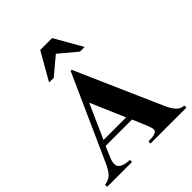

<svg xmlns="http://www.w3.org/2000/svg" viewBox="-251 -1096 1252 1252"><g transform="rotate(-45 375.5 -470.0)"><path d="M548.8 -749 439.9 -939.9H330.1L221.2 -749H264.2L384.8 -850.1L505.9 -749ZM738.8 0V-19Q725.6 -19.5 713.4 -23.9Q701.2 -28.3 689 -39.8Q676.8 -51.3 664.6 -71Q652.3 -90.8 639.2 -122.1L383.8 -703.1H374L113.8 -123Q100.6 -92.8 88.9 -74Q77.1 -55.2 64.9 -43.9Q52.7 -32.7 39.1 -27.6Q25.4 -22.5 7.8 -19V0H236.8V-19Q203.1 -21 182.4 -28.1Q161.6 -35.2 152.6 -48.1Q143.6 -61 145.8 -80.6Q147.9 -100.1 160.2 -127.9L189 -195.8H433.1L477.1 -89.8Q484.9 -70.8 487.3 -57.4Q489.7 -43.9 482.7 -35.4Q475.6 -26.9 457.8 -22.9Q439.9 -19 407.2 -19V0ZM415 -232.9H207L313 -471.2Z"/></g></svg>

Font: Galatia SIL
Style: Bold
Weight: 700
Designer: Development by SIL's NRSI team
Version: Version 2.1